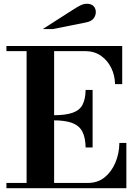

<svg xmlns="http://www.w3.org/2000/svg" viewBox="-20 -998 734 1018"><path d="M14 0V-28H445Q498 -28 534.5 -57.5Q571 -87 591.5 -135Q612 -183 613 -240H650V0ZM121 -15V-749H267V-15ZM434 -216Q433 -268 417 -299.5Q401 -331 364 -345.5Q327 -360 263 -360V-387Q327 -387 364.5 -400Q402 -413 417.5 -442.5Q433 -472 434 -521H471V-216ZM590 -552Q589 -599 569.5 -638.5Q550 -678 515 -702.5Q480 -727 430 -727H14V-754H628V-552ZM207 -844 363 -944Q394 -964 409.5 -971Q425 -978 441 -978Q464 -978 476 -965.5Q488 -953 488 -934Q488 -916 476.5 -900.5Q465 -885 436 -879L260 -844Z"/></svg>

Font: Libre Bodoni Medium
Style: Regular
Weight: 500
Designer: Pablo Impallari, Rodrigo Fuenzalida
Foundry: Impallari Type
Version: Version 2.005;gftools[0.9.23]